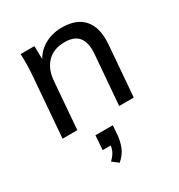

<svg xmlns="http://www.w3.org/2000/svg" viewBox="-183 -638 955 1025"><g transform="rotate(-30 294.5 -126.0)"><path d="M56 0 85 -362Q91 -432 88 -503H173L175 -400L163 -398Q185 -454 234.5 -485Q284 -516 349 -516Q440 -516 484 -464Q528 -412 520 -312L495 0H405L430 -307Q435 -375 408.5 -408Q382 -441 323 -441Q254 -441 214.5 -400Q175 -359 170 -288L147 0ZM324 72 320 131Q316 170 302.5 202.5Q289 235 256 264L219 235Q244 211 252.5 190Q261 169 262 145L286 160H211L217 72Z"/></g></svg>

Font: Muli Medium
Style: Italic
Weight: 500
Italic angle: -4.541°
Designer: Vernon Adams
Foundry: Vernon Adams
Version: Version 2.100; ttfautohint (v1.8.1.43-b0c9)